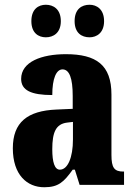

<svg xmlns="http://www.w3.org/2000/svg" viewBox="-20 -778 563 808"><path d="M357 -621C386 -621 418 -639 418 -689C418 -740 386 -758 357 -758C324 -758 294 -740 294 -689C294 -639 324 -621 357 -621ZM173 -621C204 -621 236 -639 236 -689C236 -740 204 -758 173 -758C142 -758 112 -740 112 -689C112 -639 142 -621 173 -621ZM166 10C225 10 248 -11 286 -64H295L315 0H502V-56H499C461 -56 449 -72 449 -126V-380C449 -505 385 -550 257 -550C155 -550 69 -518 69 -446C69 -398 111 -378 200 -378C200 -448 217 -486 243 -486C272 -486 286 -449 286 -374V-320L218 -317C95 -312 34 -263 34 -154C34 -42 94 10 166 10ZM232 -64C210 -64 200 -95 200 -150C200 -221 215 -256 262 -262L287 -265V-191C287 -115 265 -64 232 -64Z"/></svg>

Font: Noto Serif Hebrew ExtraCondensed Black
Style: Regular
Weight: 900
Width: 2
Designer: Monotype Design Team
Foundry: Monotype Imaging Inc.
Version: Version 2.004